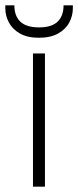

<svg xmlns="http://www.w3.org/2000/svg" viewBox="-54 -702 294 722"><path d="M70 0V-501H115V0ZM92 -560Q49 -560 21 -576Q-7 -592 -20.5 -617.5Q-34 -643 -34 -670V-682H0Q0 -642 22.5 -620.5Q45 -599 93 -599Q140 -599 162.5 -620.5Q185 -642 185 -682H220V-671Q220 -643 206.5 -617.5Q193 -592 164.5 -576Q136 -560 92 -560Z"/></svg>

Font: DM Sans 18pt ExtraLight
Style: Regular
Weight: 250
Designer: Colophon Foundry, Jonny Pinhorn
Foundry: Colophon Foundry
Version: Version 4.004;gftools[0.9.30]